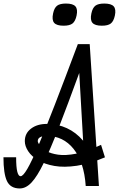

<svg xmlns="http://www.w3.org/2000/svg" viewBox="-34 -1049 671 1083"><path d="M449.5 0 413 -637.5Q346.5 -455.5 298 -330.5Q249.5 -205.5 212.8 -129.8Q176 -54 144.2 -20Q112.5 14 77.5 14Q25 14 5.2 -27.8Q-14.5 -69.5 -14.5 -162H57Q57 -106 63.5 -80.5Q70 -55 82 -55Q96 -55 120.2 -96.5Q144.5 -138 182.2 -226.8Q220 -315.5 275 -457.5Q330 -599.5 405 -800H472L524 0H449.5Q445 -68 427.5 -120.5Q410 -173 381 -209.2Q352 -245.5 313.8 -264Q275.5 -282.5 229 -282.5Q206.5 -282.5 192.8 -275.2Q179 -268 179 -253Q179 -245 190.5 -228.5Q202 -212 227.2 -197.2Q252.5 -182.5 294 -176.5Q335.5 -170.5 395.2 -182Q455 -193.5 536 -232L558 -161.5Q470.5 -124.5 399 -114Q327.5 -103.5 273 -113Q218.5 -122.5 181.2 -144.8Q144 -167 125 -196Q106 -225 106 -253Q106 -297 141 -323.5Q176 -350 229 -350Q291.5 -350 343.2 -326Q395 -302 433.5 -256.8Q472 -211.5 495.2 -146.8Q518.5 -82 523.5 0ZM540.5 -904Q501.5 -904 487.5 -920.2Q473.5 -936.5 481.5 -973.5Q488 -1004.5 504 -1016.8Q520 -1029 554 -1029Q593.5 -1029 607.5 -1013Q621.5 -997 614 -961.5Q607 -929 591 -916.5Q575 -904 540.5 -904ZM324.5 -904Q285.5 -904 271.5 -920.2Q257.5 -936.5 265.5 -973.5Q272 -1004.5 288 -1016.8Q304 -1029 338 -1029Q377.5 -1029 391.5 -1013Q405.5 -997 398 -961.5Q391 -929 375 -916.5Q359 -904 324.5 -904Z"/></svg>

Font: Victor Mono Thin
Style: Italic
Weight: 100
Italic angle: -12°
Monospace: yes
Designer: Rune Bjørnerås
Version: Version 1.561;gftools[0.9.30]